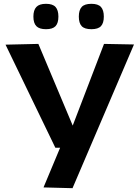

<svg xmlns="http://www.w3.org/2000/svg" viewBox="-20 -774 722 1006"><path d="M208 208 295 0H270L9 -540L181 -544L361 -116L525 -544L682 -541L360 212ZM459 -621Q423 -621 408 -637Q393 -653 393 -687Q393 -721 408 -737.5Q423 -754 459 -754Q494 -754 509 -737.5Q524 -721 524 -687Q524 -653 509 -637Q494 -621 459 -621ZM221 -621Q186 -621 170.5 -637Q155 -653 155 -687Q155 -721 170.5 -737.5Q186 -754 221 -754Q256 -754 271 -737.5Q286 -721 286 -687Q286 -653 271 -637Q256 -621 221 -621Z"/></svg>

Font: Georama Extended SemiBold
Style: Regular
Weight: 600
Width: 7
Designer: Jean-Baptiste Levee
Foundry: Production Type
Version: Version 1.000